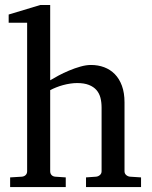

<svg xmlns="http://www.w3.org/2000/svg" viewBox="-20 -757 614 777"><path d="M328.1 0V-39.1L369.1 -42Q377.9 -43 384.5 -48.8Q391.1 -54.7 391.1 -64V-321.8Q391.1 -343.3 386.5 -361.3Q381.8 -379.4 370.4 -392.6Q358.9 -405.8 339.8 -413.3Q320.8 -420.9 292 -420.9Q278.8 -420.9 264.2 -418.7Q249.5 -416.5 235.1 -412.6Q220.7 -408.7 207.3 -403.3Q193.8 -397.9 183.1 -392.1V-64Q183.1 -54.7 188.5 -48.8Q193.8 -43 203.1 -42L246.1 -39.1V0H21V-39.1L68.8 -42Q78.1 -43 84 -48.8Q89.8 -54.7 89.8 -64V-665H15.1V-698.2L143.1 -736.8H183.1V-432.1Q196.8 -440.4 216.8 -451.2Q236.8 -461.9 259.5 -471.4Q282.2 -481 305.4 -487.5Q328.6 -494.1 348.1 -494.1Q377 -494.1 401.6 -484.9Q426.3 -475.6 444.6 -457Q462.9 -438.5 473.4 -409.9Q483.9 -381.3 483.9 -342.8V-64Q483.9 -54.7 490.5 -48.8Q497.1 -43 505.9 -42L550.8 -39.1V0Z"/></svg>

Font: Charis SIL Afr
Style: Regular
Weight: 400
Foundry: SIL International
Version: Version 5.000